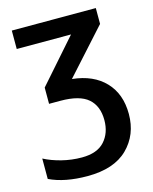

<svg xmlns="http://www.w3.org/2000/svg" viewBox="-117 -619 748 936"><g transform="rotate(-15 257.0 -150.5)"><path d="M458 -541H34V-448H308L117 -231V-149H174Q271 -149 314 -111.5Q357 -74 357 -3Q357 62 319.5 103.5Q282 145 205 145Q153 145 103.5 132.5Q54 120 16 100V203Q93 240 208 240Q342 240 411 172Q480 104 480 -1Q480 -102 421 -164Q362 -226 256 -237L458 -461Z"/></g></svg>

Font: Noto Sans Display Medium
Style: Regular
Weight: 500
Designer: Monotype Design Team
Foundry: Monotype Imaging Inc.
Version: Version 1.900